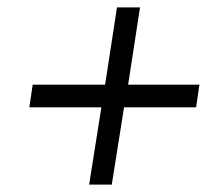

<svg xmlns="http://www.w3.org/2000/svg" viewBox="-20 -608 589 517"><path d="M325 -380H517L508 -319H314L281 -111H220L253 -319H59L68 -380H263L295 -588H357Z"/></svg>

Font: Bitter Pro
Style: Italic
Weight: 400
Italic angle: -9°
Designer: Sol Matas, and Bitter project Authors
Foundry: Sol Matas
Version: Version 1.010